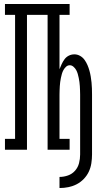

<svg xmlns="http://www.w3.org/2000/svg" viewBox="-20 -755 540 968"><path d="M280 193V137Q302 137 323 129.5Q344 122 358.5 105.5Q373 89 378.5 67.5Q384 46 384 24V-278Q384 -289 383.5 -299.5Q383 -310 382.5 -320.5Q382 -331 380.5 -341.5Q379 -352 377 -362Q375 -372 372 -382.5Q369 -393 364 -402Q359 -411 350.5 -418.5Q342 -426 332 -426Q321 -426 313 -418.5Q305 -411 300 -402Q295 -393 292 -382.5Q289 -372 287 -362Q285 -352 283.5 -341.5Q282 -331 281.5 -320.5Q281 -310 280.5 -299.5Q280 -289 280 -278V-55H331V0H220V-680H116V0H5V-55H56V-680H5V-735H331V-680H280V-406Q285 -419 291 -432Q297 -445 305.5 -456.5Q314 -468 327 -474.5Q340 -481 355 -481Q370 -481 383.5 -473.5Q397 -466 406 -453.5Q415 -441 421 -427Q427 -413 431 -398.5Q435 -384 437.5 -369Q440 -354 441.5 -339Q443 -324 443.5 -308.5Q444 -293 444 -278V24Q444 46 440.5 68.5Q437 91 427.5 111Q418 131 402 147.5Q386 164 366.5 174Q347 184 325 188.5Q303 193 280 193Z"/></svg>

Font: Iosevka Curly Slab Light
Style: Regular
Weight: 300
Monospace: yes
Designer: Belleve Invis
Foundry: Belleve Invis
Version: Version 22.1.2; ttfautohint (v1.8.4)